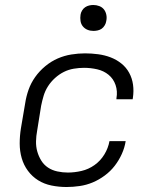

<svg xmlns="http://www.w3.org/2000/svg" viewBox="-20 -742 640 770"><path d="M247 8Q216 8 186.5 2Q157 -4 133 -19Q109 -34 92 -57Q75 -80 67 -108Q59 -136 59 -166.5Q59 -197 64 -228L81 -328Q85 -355 94.5 -382Q104 -409 121 -433Q138 -457 161.5 -476.5Q185 -496 211.5 -507.5Q238 -519 266 -523.5Q294 -528 321 -528Q347 -528 373.5 -524.5Q400 -521 423.5 -512Q447 -503 466.5 -487.5Q486 -472 498 -450Q510 -428 513.5 -402.5Q517 -377 513 -350L512 -344H447V-348Q452 -376 443.5 -401Q435 -426 415.5 -442Q396 -458 370 -464Q344 -470 317 -470Q297 -470 276 -466.5Q255 -463 236 -453.5Q217 -444 200.5 -429Q184 -414 172.5 -396Q161 -378 155 -358Q149 -338 145 -318L129 -218Q125 -197 124.5 -175.5Q124 -154 129.5 -134.5Q135 -115 145.5 -98Q156 -81 172.5 -70Q189 -59 210 -54.5Q231 -50 252 -50Q279 -50 307 -56.5Q335 -63 359 -80Q383 -97 398.5 -122.5Q414 -148 419 -176H484Q480 -150 468.5 -124.5Q457 -99 440 -77Q423 -55 400 -38Q377 -21 352 -10.5Q327 0 300 4Q273 8 247 8ZM355 -618Q342 -618 331 -622.5Q320 -627 312.5 -636Q305 -645 303 -657.5Q301 -670 303 -683Q304 -691 309 -699.5Q314 -708 321.5 -713Q329 -718 337.5 -720Q346 -722 354 -722Q367 -722 378.5 -717.5Q390 -713 397 -704Q404 -695 406.5 -682.5Q409 -670 406 -657Q405 -649 400 -640.5Q395 -632 388 -627Q381 -622 372 -620Q363 -618 355 -618Z"/></svg>

Font: Iosevka Aile Light Oblique
Style: Regular
Weight: 300
Italic angle: -9°
Designer: Belleve Invis
Foundry: Belleve Invis
Version: Version 31.1.0; ttfautohint (v1.8.4)